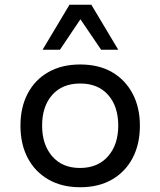

<svg xmlns="http://www.w3.org/2000/svg" viewBox="-20 -778 674 807"><path d="M317 9Q240 9 183.5 -23.5Q127 -56 96.5 -114Q66 -172 66 -250Q66 -327 96.5 -385Q127 -443 183.5 -475Q240 -507 317 -507Q395 -507 450.5 -475Q506 -443 537 -385Q568 -327 568 -250Q568 -172 537.5 -114Q507 -56 451 -23.5Q395 9 317 9ZM316 -72Q391 -72 434 -121Q477 -170 477 -250Q477 -331 434.5 -379Q392 -427 317 -427Q242 -427 199.5 -379Q157 -331 157 -250Q157 -170 199.5 -121Q242 -72 316 -72ZM159 -569 272 -758H364L477 -569H405L318 -697L232 -569Z"/></svg>

Font: Nunito Sans 6pt
Style: Regular
Weight: 400
Version: Version 3.101;gftools[0.9.27]